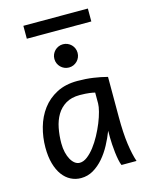

<svg xmlns="http://www.w3.org/2000/svg" viewBox="-130 -958 822 1053"><g transform="rotate(-15 281.0 -431.5)"><path d="M393.1 -420.9Q387.2 -422.4 379.9 -423.8Q372.6 -425.3 362.5 -426.5Q352.5 -427.7 339.1 -428.7Q325.7 -429.7 307.6 -429.7Q259.8 -429.7 227.8 -410.4Q195.8 -391.1 176.8 -359.1Q157.7 -327.1 149.7 -285.6Q141.6 -244.1 141.6 -200.2Q141.6 -171.9 147.2 -148.2Q152.8 -124.5 162.6 -107.2Q172.4 -89.8 185.1 -80.3Q197.8 -70.8 212.4 -70.8Q233.9 -70.8 255.6 -87.4Q277.3 -104 297.4 -130.1Q317.4 -156.2 335 -188.7Q352.5 -221.2 365.5 -253.2Q378.4 -285.2 385.7 -313.5Q393.1 -341.8 393.1 -358.9ZM429.7 0Q424.3 -11.7 420.2 -32.2Q416 -52.7 413.3 -75.9Q410.6 -99.1 409.2 -122.1Q407.7 -145 407.7 -161.1V-200.2Q393.1 -162.1 372.8 -124.3Q352.5 -86.4 326.4 -56.2Q300.3 -25.9 268.1 -6.8Q235.8 12.2 197.8 12.2Q167 12.2 140.1 -1.5Q113.3 -15.1 93.5 -42Q73.7 -68.8 62.5 -108.6Q51.3 -148.4 51.3 -200.2Q51.3 -258.3 66.9 -313.7Q82.5 -369.1 114.7 -412.4Q147 -455.6 196.8 -481.7Q246.6 -507.8 314.9 -507.8Q362.3 -507.8 404.3 -501.7Q446.3 -495.6 483.4 -485.8V-258.8Q483.4 -166.5 492.2 -103.8Q501 -41 515.1 0ZM224.6 -656.7Q224.6 -670.4 229.7 -682.4Q234.9 -694.3 243.9 -703.4Q252.9 -712.4 264.9 -717.5Q276.9 -722.7 290.5 -722.7Q304.2 -722.7 316.2 -717.5Q328.1 -712.4 337.2 -703.4Q346.2 -694.3 351.3 -682.4Q356.4 -670.4 356.4 -656.7Q356.4 -643.1 351.3 -631.1Q346.2 -619.1 337.2 -610.1Q328.1 -601.1 316.2 -595.9Q304.2 -590.8 290.5 -590.8Q276.9 -590.8 264.9 -595.9Q252.9 -601.1 243.9 -610.1Q234.9 -619.1 229.7 -631.1Q224.6 -643.1 224.6 -656.7ZM107.4 -876.5H473.6V-803.2H107.4Z"/></g></svg>

Font: Andika FrenchTight
Style: Regular
Weight: 400
Designer: Victor Gaultney, Annie Olsen, Julie Remington, Don Collingsworth, Eric Hays, Becca Hirsbrunner
Foundry: SIL International
Version: Version 5.000 ; Dig1 Dig4Opn Dig7 LnSpcTght